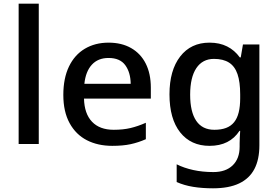

<svg xmlns="http://www.w3.org/2000/svg" viewBox="-20 -780 1507 1040"><path d="M190 0H81V-760H190Z M568 -549Q639 -549 690.5 -519.5Q742 -490 769.5 -435.5Q797 -381 797 -305V-246H435Q437 -164 478.5 -120.5Q520 -77 596 -77Q647 -77 687 -86.5Q727 -96 770 -115V-26Q729 -8 687.5 1Q646 10 588 10Q510 10 450.5 -20.5Q391 -51 357 -113Q323 -175 323 -266Q323 -356 353.5 -419.5Q384 -483 439.5 -516Q495 -549 568 -549ZM568 -466Q511 -466 477.5 -429.5Q444 -393 437 -326H688Q687 -388 658.5 -427Q630 -466 568 -466Z M1115 -549Q1169 -549 1210 -528.5Q1251 -508 1279 -469H1284L1296 -539H1385V7Q1385 84 1358 135.5Q1331 187 1275.5 213.5Q1220 240 1134 240Q1075 240 1026 232Q977 224 937 206V110Q977 130 1027 141Q1077 152 1136 152Q1203 152 1240.5 115.5Q1278 79 1278 15V-4Q1278 -16 1279 -38Q1280 -60 1281 -71H1277Q1251 -31 1210.5 -10.5Q1170 10 1115 10Q1014 10 956 -63Q898 -136 898 -269Q898 -399 956 -474Q1014 -549 1115 -549ZM1139 -461Q1077 -461 1043.5 -411Q1010 -361 1010 -267Q1010 -174 1043 -125.5Q1076 -77 1141 -77Q1178 -77 1204.5 -87Q1231 -97 1248 -118Q1265 -139 1273 -171.5Q1281 -204 1281 -248V-269Q1281 -336 1266.5 -378.5Q1252 -421 1220.5 -441Q1189 -461 1139 -461Z"/></svg>

Font: Noto Sans Syriac Eastern Medium
Style: Regular
Weight: 500
Designer: Patrick Giasson and the Monotype Design Team
Foundry: Monotype Imaging Inc.
Version: Version 3.001